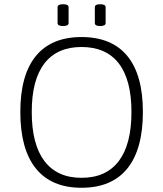

<svg xmlns="http://www.w3.org/2000/svg" viewBox="-20 -881 771 907"><path d="M365 6Q223 6 149.5 -85Q76 -176 76 -352Q76 -527 149.5 -616.5Q223 -706 365 -706Q508 -706 581.5 -616.5Q655 -527 655 -352Q655 -176 581.5 -85Q508 6 365 6ZM365 -41Q481 -41 541 -120Q601 -199 601 -352Q601 -504 541 -581.5Q481 -659 365 -659Q250 -659 190 -581.5Q130 -504 130 -352Q130 -199 190 -120Q250 -41 365 -41ZM453 -758Q428 -758 428 -772V-847Q428 -861 453 -861Q479 -861 479 -847V-772Q479 -758 453 -758ZM278 -758Q252 -758 252 -772V-847Q252 -861 278 -861Q304 -861 304 -847V-772Q304 -758 278 -758Z"/></svg>

Font: Asap ExtraLight
Style: Regular
Weight: 200
Designer: Pablo Cosgaya
Foundry: Omnibus-Type
Version: Version 3.001; ttfautohint (v1.8.4.7-5d5b)